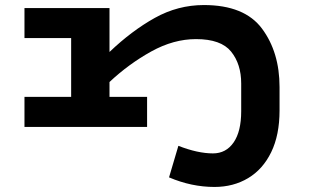

<svg xmlns="http://www.w3.org/2000/svg" viewBox="-20 -503 1226 761"><path d="M1088 -158V-65Q1088 32 1055 100Q1022 168 963.5 203Q905 238 830 238Q739 238 650 200L687 75Q764 105 824 105Q876 105 906 61.5Q936 18 936 -62V-172Q936 -249 896 -298.5Q856 -348 757 -348Q668 -348 579.5 -299Q491 -250 414 -178V-119H563V0H77V-119H262V-352H77V-471H414V-297Q502 -381 593.5 -432Q685 -483 788 -483Q949 -483 1018.5 -389.5Q1088 -296 1088 -158Z"/></svg>

Font: BioRhyme Expanded ExtraBold
Style: Regular
Weight: 800
Width: 7
Designer: Aoife Mooney
Foundry: Aoife Mooney Type
Version: Version 1.001